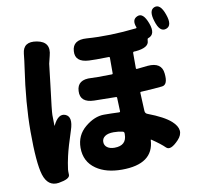

<svg xmlns="http://www.w3.org/2000/svg" viewBox="-96 -951 1192 1133"><g transform="rotate(-10 500.0 -384.5)"><path d="M166 77Q100 87 76 11Q54 -61 54 -249Q54 -419 85 -628Q91 -668 95 -709Q102 -782 184 -767Q266 -752 243 -670Q242 -665 232 -625Q231 -619 216 -489Q198 -347 198 -324Q198 -283 199 -261Q199 -256 201 -261Q233 -327 274 -311Q316 -294 290 -216Q259 -122 247 -69Q238 -30 233 9Q232 17 233 41Q233 66 166 77ZM547 65Q452 65 393 24Q328 -21 328 -104Q328 -179 384.5 -226Q441 -273 498 -273Q541 -273 584 -271H590Q595 -271 595 -276L592 -357Q592 -363 586 -363L456 -365Q371 -367 375 -436Q378 -505 463 -499Q481 -497 586 -499Q591 -499 591 -504V-598Q591 -603 586 -603Q496 -601 467 -603Q383 -607 388 -673Q392 -740 476 -734Q612 -724 773 -742Q778 -743 776 -748Q757 -796 793 -811Q829 -827 855 -757Q881 -687 833 -672Q828 -670 828 -658Q828 -616 746 -609H738Q731 -608 731 -601V-510Q731 -505 736 -505L802 -512Q886 -519 893 -451Q901 -382 865 -377.5Q829 -373 737 -368Q732 -368 732 -363L737 -253Q738 -238 752 -233Q847 -197 888 -160Q951 -103 900 -49Q849 5 825 -19Q801 -43 748 -79Q744 -82 744 -77Q736 65 547 65ZM526 -70Q599 -70 599 -138V-143Q599 -153 589 -155Q565 -161 536 -161Q502 -161 484 -148.5Q466 -136 466 -115Q466 -94 482.5 -82Q499 -70 526 -70ZM947 -708Q908 -695 887 -764Q865 -832 901 -846Q938 -860 962 -791Q987 -721 947 -708Z"/></g></svg>

Font: Resource Han Rounded JP Heavy
Style: Regular
Weight: 900
Designer: Cyano Hao (round all glyphs); Ryoko NISHIZUKA 西塚涼子 (kana, bopomofo & ideographs); Paul D. Hunt (Latin, Greek & Cyrillic)
Foundry: Cyano Hao
Version: 0.990